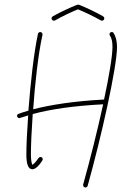

<svg xmlns="http://www.w3.org/2000/svg" viewBox="-20 -733 580 845"><path d="M356 92C361 92 364 89 366 84C425 -127 495 -437 495 -527C495 -550 490 -572 480 -587V-588C479 -590 476 -592 472 -592C466 -592 462 -588 462 -582C462 -580 462 -578 464 -576C472 -564 475 -548 475 -527C475 -486 460 -398 438 -295C306 -288 204 -272 126 -252C134 -366 148 -494 167 -580C167 -581 167 -581 167 -582C167 -588 162 -592 157 -592C152 -592 148 -588 147 -584C128 -495 114 -363 105 -246C90 -242 75 -237 62 -232C58 -231 55 -228 55 -223C55 -218 60 -213 65 -213C66 -213 68 -213 68 -214C80 -218 91 -221 104 -225C99 -156 96 -94 96 -51C96 -10 105 12 122 12C133 12 148 2 166 -26C167 -28 168 -30 168 -32C168 -38 164 -42 158 -42C154 -42 152 -40 150 -38C135 -16 125 -8 122 -8C122 -8 116 -22 116 -51C116 -95 119 -160 124 -231C201 -252 302 -267 434 -274C409 -159 376 -28 346 79C346 80 346 81 346 82C346 88 350 92 356 92ZM217 -642C219 -642 220 -642 222 -643C257 -663 294 -680 323 -692C352 -680 389 -663 424 -643C426 -642 427 -642 429 -642C434 -642 439 -646 439 -652C439 -656 437 -659 434 -661C397 -682 358 -700 328 -712C325 -713 321 -713 317 -711C287 -699 248 -681 212 -661C209 -659 207 -656 207 -652C207 -646 212 -642 217 -642Z"/></svg>

Font: Mistral SingleLine Outline
Style: Regular
Weight: 300
Designer: François Chastanet, Élisa Garzelli, Anais Alves, Morgane Autin
Foundry: institut supérieur des arts et du design Toulouse / isdaT
Version: Version 1.000;Glyphs 3.3 (3337)